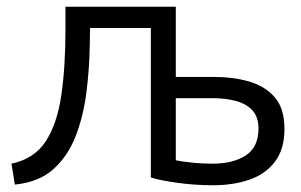

<svg xmlns="http://www.w3.org/2000/svg" viewBox="-20 -538 892 569"><path d="M612 11Q558 11 507 4Q456 -3 427 -12V-455H247L246 -404Q245 -334 236 -263.5Q227 -193 204 -134Q181 -75 138 -36.5Q95 2 24 9L14 -53Q81 -67 115 -118.5Q149 -170 161.5 -254.5Q174 -339 174 -451V-518H501V-310H616Q671 -310 718 -296.5Q765 -283 794 -250Q823 -217 823 -156Q823 -96 795 -59Q767 -22 719 -5.5Q671 11 612 11ZM611 -53Q671 -53 708.5 -77.5Q746 -102 746 -157Q746 -192 727.5 -211.5Q709 -231 678.5 -239Q648 -247 611 -247H501V-63Q514 -60 545 -56.5Q576 -53 611 -53Z"/></svg>

Font: Ubuntu Sans
Style: Regular
Weight: 400
Designer: Dalton Maag Ltd
Foundry: Dalton Maag Ltd
Version: Version 1.006; ttfautohint (v1.8.4.7-5d5b)